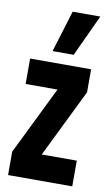

<svg xmlns="http://www.w3.org/2000/svg" viewBox="-89 -835 505 881"><g transform="rotate(10 163.0 -395.0)"><path d="M14.4 0V-109L169.6 -425.6H21.2V-544H305.4V-436.8L150.2 -119.8H313.4V0ZM116.6 -595.6 176.2 -789.6H305L215 -595.6Z"/></g></svg>

Font: Georama ExtraCondensed Thin
Style: Regular
Weight: 100
Width: 2
Designer: Jean-Baptiste Levee
Foundry: Production Type
Version: Version 1.001